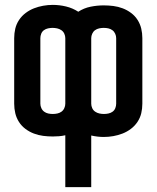

<svg xmlns="http://www.w3.org/2000/svg" viewBox="-20 -550 640 785"><path d="M247 215V3Q234 6 221 7Q208 8 196 8Q176 8 156.5 5.5Q137 3 118.5 -4Q100 -11 84 -23Q68 -35 57.5 -51.5Q47 -68 42.5 -87Q38 -106 38 -126V-394Q38 -414 42.5 -433Q47 -452 58 -468.5Q69 -485 85 -497Q101 -509 119 -516Q137 -523 156.5 -526.5Q176 -530 196 -530Q223 -530 250 -523.5Q277 -517 300 -502Q323 -517 350 -522.5Q377 -528 404 -528Q424 -528 443.5 -525.5Q463 -523 481.5 -516Q500 -509 516 -497Q532 -485 542.5 -468.5Q553 -452 557.5 -433Q562 -414 562 -394V-126Q562 -106 557.5 -87Q553 -68 542 -51.5Q531 -35 515 -23Q499 -11 481 -4Q463 3 443.5 6.5Q424 10 404 10Q392 10 379 8.5Q366 7 353 4V215ZM196 -84Q205 -84 214.5 -86Q224 -88 231.5 -93.5Q239 -99 243 -108Q247 -117 247 -126V-394Q247 -403 243 -412Q239 -421 231 -426.5Q223 -432 213.5 -434Q204 -436 195 -436Q186 -436 176.5 -434Q167 -432 159.5 -426.5Q152 -421 148.5 -412Q145 -403 145 -394V-126Q145 -117 149 -108Q153 -99 160.5 -93.5Q168 -88 177 -86Q186 -84 196 -84ZM405 -84Q414 -84 423.5 -86Q433 -88 440.5 -93.5Q448 -99 451.5 -108Q455 -117 455 -126V-394Q455 -403 451 -412Q447 -421 439.5 -426.5Q432 -432 423 -434Q414 -436 404 -436Q395 -436 385.5 -434Q376 -432 368.5 -426.5Q361 -421 357 -412Q353 -403 353 -394V-126Q353 -117 357 -108Q361 -99 369 -93.5Q377 -88 386.5 -86Q396 -84 405 -84Z"/></svg>

Font: Iosevka Custom SmBdEx
Style: Regular
Weight: 600
Width: 7
Monospace: yes
Designer: Belleve Invis
Foundry: Belleve Invis
Version: Version 11.2.4; ttfautohint (v1.8.4)